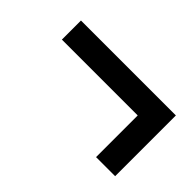

<svg xmlns="http://www.w3.org/2000/svg" viewBox="-50 -565 611 611"><g transform="rotate(45 255.5 -259.5)"><path d="M479 -395.5V-122.1H393.1V-309.6H51.8V-395.5Z"/></g></svg>

Font: Open Sans SemiCondensed SemiBold
Style: Italic
Weight: 600
Width: 4
Italic angle: -12°
Designer: Monotype Design Team
Foundry: Monotype Imaging Inc.
Version: Version 3.000